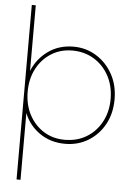

<svg xmlns="http://www.w3.org/2000/svg" viewBox="-63 -786 738 1063"><g transform="rotate(5 306.0 -255.0)"><path d="M70 230V-740H92V-375Q120 -444 180 -487Q240 -530 321 -530Q390 -530 447 -495Q504 -460 538 -399Q572 -338 572 -259Q572 -181 539 -120.5Q506 -60 449 -25Q392 10 320 10Q240 10 179.5 -31.5Q119 -73 92 -141V230ZM316 -12Q385 -12 437.5 -44Q490 -76 520 -132Q550 -188 550 -259Q550 -331 519.5 -387.5Q489 -444 436 -476Q383 -508 316 -508Q251 -508 199.5 -476Q148 -444 118.5 -388Q89 -332 89 -260Q89 -187 119 -131Q149 -75 200 -43.5Q251 -12 316 -12Z"/></g></svg>

Font: Lexend Thin
Style: Regular
Weight: 100
Designer: Bonnie Shaver-Troup, Thomas Jockin
Foundry: Lexend
Version: Version 1.007; ttfautohint (v1.8.3)